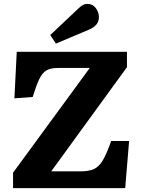

<svg xmlns="http://www.w3.org/2000/svg" viewBox="-20 -966 728 986"><path d="M47 0V-79L441 -617H278Q240 -617 218.5 -604.5Q197 -592 181.5 -559.5Q166 -527 148 -468L54 -461L66 -700H632V-621L243 -86H393Q436 -86 462.5 -98Q489 -110 508.5 -143.5Q528 -177 551 -242H643L623 0ZM267 -742 238 -786 381 -921Q395 -935 406 -940.5Q417 -946 428 -946Q456 -946 472 -924.5Q488 -903 488 -878Q488 -834 435 -813Z"/></svg>

Font: Literata 12pt
Style: Bold
Weight: 700
Designer: Latin by Veronika Burian and Jose Scaglione. Greek by Irene Vlachou. Cyrillic by Vera Evstafieva.
Foundry: TypeTogether
Version: Version 3.002